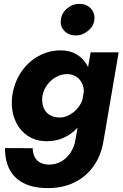

<svg xmlns="http://www.w3.org/2000/svg" viewBox="-20 -729 632 987"><path d="M6 32Q5 95 29 141.5Q53 188 102.5 213Q152 238 228 238Q302 238 362 209Q422 180 461.5 124.5Q501 69 513 -10L590 -460H446L368 -11Q362 26 343 55Q324 84 296 100.5Q268 117 233 117Q205 117 186 106.5Q167 96 158 77.5Q149 59 148 33ZM43 -237Q35 -171 55 -118Q75 -65 118 -34Q161 -3 222 -3Q267 -3 306.5 -20.5Q346 -38 376 -70Q406 -102 425.5 -144.5Q445 -187 452 -236Q458 -284 451 -326Q444 -368 424 -400Q404 -432 371 -451Q338 -470 292 -470Q231 -470 177.5 -440.5Q124 -411 88.5 -358Q53 -305 43 -237ZM198 -236Q204 -268 223 -293.5Q242 -319 270 -334Q298 -349 329 -348Q349 -347 365.5 -338.5Q382 -330 393 -315Q404 -300 408.5 -280.5Q413 -261 409 -237Q405 -213 392.5 -192Q380 -171 362.5 -156Q345 -141 324.5 -132.5Q304 -124 283 -125Q252 -126 231.5 -140.5Q211 -155 202.5 -180Q194 -205 198 -236ZM293 -629Q288 -594 310.5 -570.5Q333 -547 368 -547Q402 -546 431.5 -569.5Q461 -593 465 -626Q469 -661 447 -685Q425 -709 390 -709Q355 -710 326 -686.5Q297 -663 293 -629Z"/></svg>

Font: Jost
Style: Bold Italic
Weight: 700
Italic angle: -5°
Version: Version 3.710